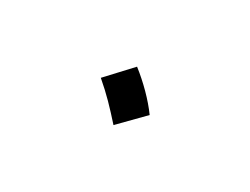

<svg xmlns="http://www.w3.org/2000/svg" viewBox="-29 -486 514 394"><g transform="rotate(30 228.5 -289.0)"><path d="M237 -225 291 -280C273 -305 246 -332 219 -353L166 -296C194 -272 211 -254 237 -225Z"/></g></svg>

Font: Noto Sans Arabic Cond Light
Style: Regular
Weight: 300
Width: 3
Designer: Monotype Design Team, Nadine Chahine, Nizar Qandah and Khaled Hosny
Foundry: Monotype Imaging Inc.
Version: Version 2.012